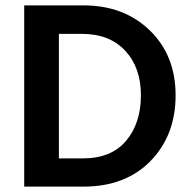

<svg xmlns="http://www.w3.org/2000/svg" viewBox="-20 -694 715 714"><path d="M286 -568H199V-105H288Q394 -105 449 -170.5Q504 -236 504 -339.5Q504 -443 445.5 -505.5Q387 -568 286 -568ZM290 0H70V-674H290Q441 -674 537 -581Q633 -488 633 -339.5Q633 -191 540 -95.5Q447 0 290 0Z"/></svg>

Font: Hind Kochi SemiBold
Style: Regular
Weight: 600
Designer: Dhruvi Tolia
Foundry: Indian Type Foundry
Version: Version 0.702;PS 1.0;hotconv 1.0.81;makeotf.lib2.5.63406